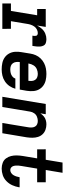

<svg xmlns="http://www.w3.org/2000/svg" viewBox="760 -1536 783 2344"><g transform="rotate(90 1152.0 -363.5)"><path d="M22 0H332L331 -105H238L271 -303Q274 -325 281.5 -347.5Q289 -370 303 -390Q317 -410 339 -421.5Q361 -433 383 -433Q395 -433 404.5 -428Q414 -423 416.5 -412Q419 -401 418 -389.5Q417 -378 415 -367H540Q544 -391 546.5 -414.5Q549 -438 547.5 -461Q546 -484 535.5 -504Q525 -524 503 -531Q481 -538 458 -538Q424 -538 390.5 -524.5Q357 -511 332 -483.5Q307 -456 291 -424L308 -530H89V-425H166L113 -105H22Z M826 8Q863 8 901 -0.5Q939 -9 973 -31.5Q1007 -54 1030 -87.5Q1053 -121 1063 -159H939Q932 -137 912.5 -122Q893 -107 870.5 -102Q848 -97 826 -97Q803 -97 783 -104.5Q763 -112 751 -129.5Q739 -147 736.5 -168.5Q734 -190 737 -213H1073L1088 -298Q1094 -337 1091.5 -375.5Q1089 -414 1072 -446Q1055 -478 1025.5 -499.5Q996 -521 959 -529.5Q922 -538 883 -538Q850 -538 816 -532Q782 -526 750 -509.5Q718 -493 692.5 -466.5Q667 -440 653 -407.5Q639 -375 634 -342L616 -232Q609 -193 612 -154Q615 -115 633 -82.5Q651 -50 681 -29Q711 -8 748.5 0Q786 8 826 8ZM755 -318 756 -325Q761 -354 777.5 -381Q794 -408 823 -420.5Q852 -433 881 -433Q903 -433 923 -425.5Q943 -418 954.5 -400.5Q966 -383 967.5 -361.5Q969 -340 966 -318Z M1161 0H1286L1342 -339Q1346 -365 1362 -388.5Q1378 -412 1404 -422.5Q1430 -433 1456 -433Q1478 -433 1497 -424.5Q1516 -416 1525.5 -398Q1535 -380 1536 -358.5Q1537 -337 1533 -315L1481 0H1606L1656 -298Q1661 -333 1661 -368Q1661 -403 1651 -435Q1641 -467 1618.5 -491Q1596 -515 1564 -526.5Q1532 -538 1497 -538Q1472 -538 1446 -530.5Q1420 -523 1399 -505Q1378 -487 1363 -464L1374 -530H1249Z M2038 8Q2078 8 2118.5 -5.5Q2159 -19 2191 -50.5Q2223 -82 2240.5 -121Q2258 -160 2265 -200Q2266 -206 2266 -211H2143Q2142 -208 2142 -205Q2139 -187 2133 -169.5Q2127 -152 2117 -135Q2107 -118 2090 -107.5Q2073 -97 2055 -97Q2038 -97 2025 -107.5Q2012 -118 2007 -133.5Q2002 -149 2001 -165.5Q2000 -182 2001.5 -199.5Q2003 -217 2006 -234L2038 -425H2205V-530H2055L2089 -735H1964L1930 -530H1802L1803 -425H1913L1884 -251Q1878 -214 1877 -177.5Q1876 -141 1884.5 -106.5Q1893 -72 1913.5 -44.5Q1934 -17 1967.5 -4.5Q2001 8 2038 8Z"/></g></svg>

Font: Iosevka Sparkle Oblique
Style: Bold
Weight: 700
Italic angle: -9°
Designer: Belleve Invis
Foundry: Belleve Invis
Version: Version 4.5.0; ttfautohint (v1.8.3)